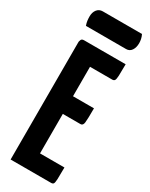

<svg xmlns="http://www.w3.org/2000/svg" viewBox="-225 -916 750 960"><g transform="rotate(30 150.0 -436.0)"><path d="M30 0V-680Q30 -680 33 -690Q36 -700 50 -700H290Q290 -655 289 -634Q288 -613 284 -606.5Q280 -600 270 -600H142V-100H283Q283 -53 282 -32Q281 -11 277.1 -5.5Q273.3 0 263 0ZM38 -328V-430H263Q263 -367 260.6 -347.5Q258.2 -328 244 -328ZM22 -767Q17 -781 15.5 -793Q14 -805 14 -817Q14 -841 26 -856.5Q38 -872 59 -872H285Q291 -860 293.5 -848Q296 -836 296 -825Q296 -800 285 -783.5Q274 -767 254 -767Z"/></g></svg>

Font: Yanone Kaffeesatz ExtraLight
Style: Regular
Weight: 200
Designer: Yanone (Cyrillic: Daniel Pouzeot, Huerta Tipografica, and Cyreal)
Foundry: Yanone
Version: Version 2.003